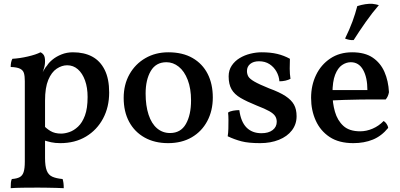

<svg xmlns="http://www.w3.org/2000/svg" viewBox="-20 -741 2097 1006"><path d="M36 245Q36 229 37 217Q38 205 42 197Q69 195 83.5 187Q98 179 104 160Q110 141 110 106V-316Q110 -342 105.5 -357.5Q101 -373 85 -381Q69 -389 36 -390Q36 -402 38 -413Q40 -424 45 -433Q83 -435 126 -445Q169 -455 192 -467Q202 -463 209 -453Q216 -443 216 -420Q216 -400 209.5 -380Q203 -360 193 -329L216 -309V87Q216 130 225 153Q234 176 254.5 185Q275 194 308 197Q311 206 312.5 218Q314 230 314 245Q298 244 276 243.5Q254 243 229 242.5Q204 242 179 242Q141 242 100 242.5Q59 243 36 245ZM296 9Q269 9 248.5 4.5Q228 0 203 -8V-89Q222 -68 244.5 -54.5Q267 -41 300 -41Q320 -41 343.5 -49Q367 -57 389 -77.5Q411 -98 425 -135.5Q439 -173 439 -233Q439 -282 425.5 -319.5Q412 -357 388 -378Q364 -399 332 -399Q304 -399 277 -381Q250 -363 233 -322.5Q216 -282 216 -214L184 -319Q198 -353 208.5 -371.5Q219 -390 227 -398Q236 -413 255.5 -429Q275 -445 302.5 -456Q330 -467 362 -467Q421 -467 463 -444.5Q505 -422 528.5 -375Q552 -328 552 -256Q552 -180 520 -120Q488 -60 430.5 -25.5Q373 9 296 9Z M861 9Q790 9 737.5 -20.5Q685 -50 656.5 -103Q628 -156 628 -228Q628 -298 658.5 -352Q689 -406 742 -436.5Q795 -467 862 -467Q937 -467 989 -437Q1041 -407 1068 -354Q1095 -301 1095 -230Q1095 -161 1066 -106.5Q1037 -52 984.5 -21.5Q932 9 861 9ZM871 -44Q927 -44 954 -91.5Q981 -139 981 -215Q981 -277 963.5 -322.5Q946 -368 916.5 -391.5Q887 -415 852 -415Q797 -415 770 -369Q743 -323 743 -251Q743 -187 758.5 -140Q774 -93 803 -68.5Q832 -44 871 -44Z M1499 -433Q1498 -408 1498 -381Q1498 -354 1502 -328Q1491 -322 1475.5 -318.5Q1460 -315 1444 -315Q1442 -342 1428.5 -366Q1415 -390 1392 -405Q1369 -420 1337 -420Q1308 -420 1291 -406Q1274 -392 1274 -369Q1274 -353 1281 -340.5Q1288 -328 1313 -313.5Q1338 -299 1390 -278Q1445 -258 1476 -237.5Q1507 -217 1520.5 -192.5Q1534 -168 1534 -132Q1534 -90 1509.5 -58Q1485 -26 1441.5 -8.5Q1398 9 1343 9Q1282 9 1245.5 -0.5Q1209 -10 1173 -27Q1176 -44 1176.5 -67Q1177 -90 1177 -112.5Q1177 -135 1175 -151Q1184 -158 1201 -161Q1218 -164 1234 -164Q1242 -103 1271.5 -73Q1301 -43 1350 -43Q1387 -43 1408.5 -59.5Q1430 -76 1430 -103Q1430 -120 1421.5 -133Q1413 -146 1391 -158.5Q1369 -171 1325 -188Q1273 -209 1240.5 -228Q1208 -247 1193 -273.5Q1178 -300 1178 -341Q1178 -373 1194 -397Q1210 -421 1235.5 -436.5Q1261 -452 1291.5 -459.5Q1322 -467 1350 -467Q1398 -467 1433 -458.5Q1468 -450 1499 -433Z M1831 9Q1756 9 1707.5 -23Q1659 -55 1634.5 -109Q1610 -163 1610 -228Q1610 -294 1636 -348Q1662 -402 1710.5 -434.5Q1759 -467 1825 -467Q1892 -467 1933 -439Q1974 -411 1994.5 -364Q2015 -317 2018 -258Q2014 -235 2001 -220Q1981 -220 1946.5 -220Q1912 -220 1869.5 -219.5Q1827 -219 1782.5 -217.5Q1738 -216 1699 -214V-269H1905Q1905 -335 1882.5 -375Q1860 -415 1818 -415Q1794 -415 1772 -400Q1750 -385 1736 -349.5Q1722 -314 1722 -251Q1722 -201 1735 -155.5Q1748 -110 1779 -81.5Q1810 -53 1867 -53Q1900 -53 1932.5 -67Q1965 -81 1990 -107Q1998 -103 2005.5 -92Q2013 -81 2014 -71Q1979 -28 1933.5 -9.5Q1888 9 1831 9ZM1833 -531Q1822 -530 1809.5 -532.5Q1797 -535 1788 -539Q1812 -588 1827 -629Q1842 -670 1852 -709Q1874 -716 1894 -719Q1914 -722 1931 -721Q1941 -720 1950 -718Q1959 -716 1965 -714Q1931 -675 1896.5 -626Q1862 -577 1833 -531Z"/></svg>

Font: Vollkorn Medium
Style: Regular
Weight: 500
Designer: Friedrich Althausen
Foundry: Friedrich Althausen
Version: Version 5.000